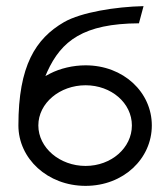

<svg xmlns="http://www.w3.org/2000/svg" viewBox="-20 -600 547 626"><path d="M40 -191C40 -83 135 6 259 6C383 6 475 -83 475 -191C475 -299 383 -387 259 -387C218 -387 176 -377 143 -360L128 -352L134 -366C180 -467 252 -523 433 -524L448 -580C357 -578 245 -560 189 -528C96 -474 40 -386 40 -191ZM105 -191C105 -264 175 -322 259 -322C343 -322 410 -264 410 -191C410 -118 343 -59 259 -59C175 -59 105 -118 105 -191Z"/></svg>

Font: Charger Sport
Style: LitExt
Weight: 300
Designer: Jasper
Foundry: Cannot Into Space Fonts
Version: Version 1.1